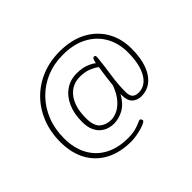

<svg xmlns="http://www.w3.org/2000/svg" viewBox="-167 -986 1394 1394"><g transform="rotate(-45 530.0 -289.5)"><path d="M478 126Q364 126 281.5 82.5Q199 39 154.5 -42.5Q110 -124 110 -237Q110 -339 144 -424.5Q178 -510 240 -573Q302 -636 386.5 -670.5Q471 -705 571 -705Q692 -705 778 -659Q864 -613 910 -533Q956 -453 956 -350Q956 -212 904 -133Q852 -54 761 -54Q721 -54 693.5 -79Q666 -104 666 -159V-174Q630 -109 581 -81.5Q532 -54 479 -54Q455 -54 428.5 -62Q402 -70 378.5 -89.5Q355 -109 340 -143Q325 -177 325 -228Q325 -311 352.5 -373Q380 -435 430 -470Q480 -505 547 -505Q603 -505 643 -488.5Q683 -472 697 -458Q704 -487 708.5 -494.5Q713 -502 721 -502H723Q736 -502 735 -481Q727 -398 714.5 -317Q702 -236 702 -159Q702 -119 718.5 -103Q735 -87 766 -87Q837 -87 877.5 -157.5Q918 -228 918 -350Q918 -443 877 -515.5Q836 -588 758.5 -629.5Q681 -671 571 -671Q479 -671 402 -639Q325 -607 268 -548.5Q211 -490 179.5 -411Q148 -332 148 -237Q148 -135 188 -61Q228 13 302 52.5Q376 92 478 92Q527 92 558.5 83Q590 74 607.5 65.5Q625 57 632 57Q639 57 642.5 65Q646 73 646 76Q646 84 629.5 92.5Q613 101 587 108.5Q561 116 532 121Q503 126 478 126ZM486 -88Q513 -88 546.5 -102.5Q580 -117 613 -154Q646 -191 671 -256Q674 -284 678 -318Q682 -352 686.5 -381Q691 -410 693 -422Q677 -437 638 -454Q599 -471 547 -471Q462 -471 413 -406Q364 -341 364 -228Q364 -148 399 -118Q434 -88 486 -88Z"/></g></svg>

Font: Asap Expanded Expanded Thin
Style: Italic
Weight: 100
Width: 7
Italic angle: -6°
Designer: Pablo Cosgaya
Foundry: Omnibus-Type
Version: Version 3.001; ttfautohint (v1.8.4.7-5d5b)